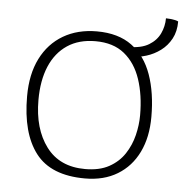

<svg xmlns="http://www.w3.org/2000/svg" viewBox="-48 -658 732 726"><g transform="rotate(5 318.0 -295.0)"><path d="M300.5 19.5Q171 19.5 113.2 -55.8Q55.5 -131 55.5 -271Q55.5 -355 85.5 -414.8Q115.5 -474.5 170 -506.5Q224.5 -538.5 297.5 -538.5Q379 -538.5 430.5 -500.5Q482 -462.5 506.2 -394Q530.5 -325.5 530.5 -234Q530.5 -157 502.8 -100Q475 -43 423.5 -11.8Q372 19.5 300.5 19.5ZM298 -16Q352 -16 388.5 -36Q425 -56 446.8 -89Q468.5 -122 478 -160.8Q487.5 -199.5 487.5 -237Q487.5 -313 467.5 -372.8Q447.5 -432.5 405.2 -466.8Q363 -501 295.5 -501Q232.5 -501 188.8 -471.8Q145 -442.5 122.2 -388.8Q99.5 -335 99.5 -261Q99.5 -151.5 150.2 -83.8Q201 -16 298 -16ZM434 -454.5 422.5 -490.5Q470 -490.5 498.5 -507.8Q527 -525 540 -552.5Q553 -580 553 -610.5Q561 -610.5 570.2 -609.5Q579.5 -608.5 587.8 -606.8Q596 -605 600 -602.5Q600 -564.5 585 -536.8Q570 -509 545.5 -490.8Q521 -472.5 491.8 -463.5Q462.5 -454.5 434 -454.5Z"/></g></svg>

Font: Grandstander Thin Thin
Style: Regular
Weight: 250
Version: Version 1.200